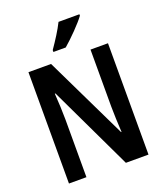

<svg xmlns="http://www.w3.org/2000/svg" viewBox="-166 -1047 990 1157"><g transform="rotate(-20 329.0 -468.5)"><path d="M482 -928V-937H348C326 -892 291 -838 257 -789V-777H336C382 -816 454 -889 482 -928ZM584 0V-714H472V-348C472 -302 475 -240 478 -184H475L219 -714H74V0H186V-371C186 -419 183 -479 179 -538H183L439 0Z"/></g></svg>

Font: Noto Sans Ethiopic Cond SemBd
Style: Regular
Weight: 600
Width: 3
Designer: Monotype Design Team
Foundry: Monotype Imaging Inc.
Version: Version 2.102